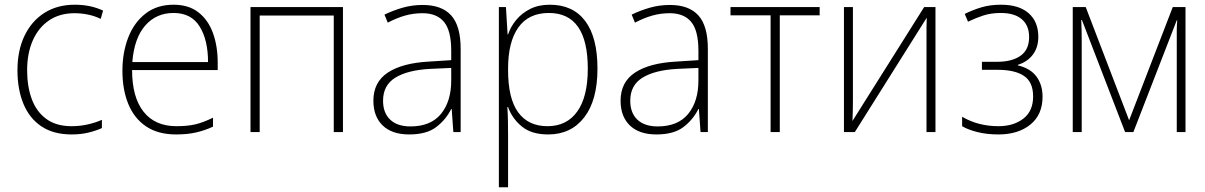

<svg xmlns="http://www.w3.org/2000/svg" viewBox="-20 -560 5109 814"><path d="M284 10Q207 10 156 -24Q105 -58 79.5 -119.5Q54 -181 54 -262Q54 -346 84 -408.5Q114 -471 168.5 -505.5Q223 -540 297 -540Q332 -540 362 -533.5Q392 -527 417 -515L407 -480Q380 -493 351.5 -498.5Q323 -504 296 -504Q233 -504 188 -473.5Q143 -443 119 -388.5Q95 -334 95 -262Q95 -194 114.5 -140.5Q134 -87 176 -56Q218 -25 283 -25Q319 -25 352 -32.5Q385 -40 412 -52V-17Q388 -6 355.5 2Q323 10 284 10Z M716 -540Q780 -540 821.5 -507.5Q863 -475 883 -419.5Q903 -364 903 -294V-263H540Q540 -148 588.5 -86.5Q637 -25 728 -25Q774 -25 807 -32.5Q840 -40 883 -61V-23Q846 -6 809.5 2Q773 10 727 10Q650 10 599.5 -24Q549 -58 524 -119Q499 -180 499 -260Q499 -337 523.5 -400.5Q548 -464 596.5 -502Q645 -540 716 -540ZM716 -505Q642 -505 595.5 -451.5Q549 -398 541 -297H862Q862 -390 826.5 -447.5Q791 -505 716 -505Z M1434 -530V0H1395V-494H1081V0H1042V-530Z M1772 -539Q1853 -539 1893 -494.5Q1933 -450 1933 -353V0H1902L1895 -98H1893Q1870 -52 1829 -21Q1788 10 1715 10Q1642 10 1602.5 -28Q1563 -66 1563 -133Q1563 -212 1624.5 -252.5Q1686 -293 1800 -299L1893 -305V-345Q1893 -430 1862.5 -467Q1832 -504 1771 -504Q1733 -504 1697.5 -494Q1662 -484 1624 -464L1610 -498Q1647 -516 1687.5 -527.5Q1728 -539 1772 -539ZM1893 -272 1804 -268Q1709 -263 1656.5 -231Q1604 -199 1604 -133Q1604 -81 1634.5 -52.5Q1665 -24 1720 -24Q1806 -24 1849.5 -77Q1893 -130 1893 -219Z M2311 -540Q2409 -540 2461 -471Q2513 -402 2513 -269Q2513 -135 2457 -62.5Q2401 10 2304 10Q2233 10 2192 -24Q2151 -58 2134 -106H2131Q2133 -76 2133.5 -44.5Q2134 -13 2134 16V234H2095V-530H2125L2132 -414H2134Q2145 -447 2168.5 -475.5Q2192 -504 2227.5 -522Q2263 -540 2311 -540ZM2307 -505Q2221 -505 2177.5 -443.5Q2134 -382 2134 -269V-263Q2134 -142 2177 -83.5Q2220 -25 2301 -25Q2383 -25 2427.5 -87.5Q2472 -150 2472 -269Q2472 -505 2307 -505Z M2820 -539Q2901 -539 2941 -494.5Q2981 -450 2981 -353V0H2950L2943 -98H2941Q2918 -52 2877 -21Q2836 10 2763 10Q2690 10 2650.5 -28Q2611 -66 2611 -133Q2611 -212 2672.5 -252.5Q2734 -293 2848 -299L2941 -305V-345Q2941 -430 2910.5 -467Q2880 -504 2819 -504Q2781 -504 2745.5 -494Q2710 -484 2672 -464L2658 -498Q2695 -516 2735.5 -527.5Q2776 -539 2820 -539ZM2941 -272 2852 -268Q2757 -263 2704.5 -231Q2652 -199 2652 -133Q2652 -81 2682.5 -52.5Q2713 -24 2768 -24Q2854 -24 2897.5 -77Q2941 -130 2941 -219Z M3455 -495H3286V0H3247V-495H3077V-530H3455Z M3596 -530V-133Q3596 -110 3595.5 -90Q3595 -70 3594 -47L3898 -530H3946V0H3908V-404Q3908 -425 3908 -444Q3908 -463 3909 -485L3604 0H3558V-530Z M4224 -540Q4300 -540 4341 -504Q4382 -468 4382 -404Q4382 -359 4359 -328.5Q4336 -298 4295 -285V-283Q4349 -270 4374.5 -235Q4400 -200 4400 -150Q4400 -74 4348.5 -32Q4297 10 4213 10Q4164 10 4124 0Q4084 -10 4059 -25V-65Q4127 -25 4213 -25Q4277 -25 4318.5 -57Q4360 -89 4360 -151Q4360 -212 4321.5 -238Q4283 -264 4210 -264H4143V-298H4208Q4270 -298 4306.5 -323.5Q4343 -349 4343 -403Q4343 -452 4312 -478.5Q4281 -505 4223 -505Q4182 -505 4149.5 -494.5Q4117 -484 4084 -468L4070 -501Q4104 -518 4141 -529Q4178 -540 4224 -540Z M5006 -530V0H4969V-393Q4969 -414 4969 -433Q4969 -452 4971 -474H4969L4785 0H4750L4567 -475H4564Q4565 -452 4565.5 -433Q4566 -414 4566 -390V0H4528V-530H4583L4767 -50L4952 -530Z"/></svg>

Font: Noto Sans Disp ExtLt
Style: Regular
Weight: 200
Designer: Monotype Design Team
Foundry: Monotype Imaging Inc.
Version: Version 2.000;GOOG;noto-source:20170915:90ef993387c0